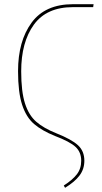

<svg xmlns="http://www.w3.org/2000/svg" viewBox="-20 -701 487 915"><path d="M284 183Q325 157 346 130Q367 103 367 65Q367 24 340 -1Q313 -26 242 -53Q180 -78 142.5 -110Q105 -142 85.5 -201.5Q66 -261 66 -362Q66 -505 130.5 -593Q195 -681 328 -681H426L424 -667H328Q202 -667 141.5 -583.5Q81 -500 81 -361Q81 -265 99 -208.5Q117 -152 152.5 -121Q188 -90 248 -66Q321 -37 351.5 -9Q382 19 382 65Q382 105 359 135.5Q336 166 290 194Z"/></svg>

Font: Fira Sans Compressed Hair
Style: Regular
Weight: 100
Width: 1
Designer: bBox Type GmbH & Carrois Corporate GbR & Edenspiekermann AG
Foundry: bBox Type GmbH & Carrois Corporate GbR & Edenspiekermann AG
Version: Version 4.301